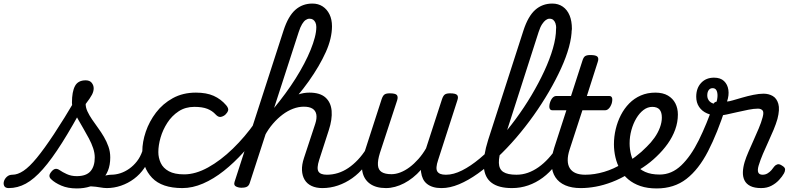

<svg xmlns="http://www.w3.org/2000/svg" viewBox="-186 -1039 4444 1078"><path d="M-137 17Q-156 17 -162 5.5Q-168 -6 -164 -20.5Q-160 -35 -147.5 -46.5Q-135 -58 -116 -58Q-87 -58 -54 -80Q-21 -102 20.5 -152.5Q62 -203 117 -286Q172 -369 244 -491L294 -466Q221 -330 162.5 -237.5Q104 -145 54.5 -89Q5 -33 -41 -8Q-87 17 -137 17ZM245 19Q195 19 158 3Q121 -13 101 -33Q92 -41 91.5 -51.5Q91 -62 105 -78Q116 -90 126.5 -91Q137 -92 150 -83Q164 -73 189 -61.5Q214 -50 245 -50Q298 -50 322 -77.5Q346 -105 346 -155Q346 -180 337 -207Q328 -234 313 -262Q298 -290 282 -317.5Q266 -345 251 -371.5Q236 -398 227 -421Q218 -444 218 -463Q218 -524 235 -556Q252 -588 295 -588Q318 -588 329 -574Q340 -560 340 -543Q340 -526 330.5 -507.5Q321 -489 295 -455Q295 -435 305 -413.5Q315 -392 330.5 -369Q346 -346 364 -321.5Q382 -297 397.5 -270.5Q413 -244 423 -215.5Q433 -187 433 -155Q433 -70 380.5 -25.5Q328 19 245 19ZM415 17Q397 17 375.5 13Q354 9 327.5 7.5Q301 6 265 12L304 -20Q330 -31 355.5 -39.5Q381 -48 403 -53Q425 -58 440 -58Q449 -58 451 -46.5Q453 -35 449 -20.5Q445 -6 436 5.5Q427 17 415 17Z M413 17Q399 17 393 5.5Q387 -6 390 -20.5Q393 -35 405 -46.5Q417 -58 438 -58Q464 -58 490 -66.5Q516 -75 540 -92Q564 -109 583 -133.5Q602 -158 613 -190Q618 -205 630 -205.5Q642 -206 651.5 -196.5Q661 -187 658 -173Q648 -130 624 -95Q600 -60 566.5 -35Q533 -10 493.5 3.5Q454 17 413 17Z M838 17Q723 17 668 -40.5Q613 -98 613 -189Q613 -242 632.5 -299.5Q652 -357 690 -407Q728 -457 784.5 -488Q841 -519 914 -519Q973 -519 1013.5 -501Q1054 -483 1084 -448Q1099 -430 1094.5 -417.5Q1090 -405 1078 -394Q1065 -384 1052 -382.5Q1039 -381 1025 -396Q1006 -417 978 -428Q950 -439 905 -439Q855 -439 817 -414Q779 -389 753.5 -349.5Q728 -310 715.5 -266.5Q703 -223 703 -185Q703 -153 716.5 -124Q730 -95 762 -77.5Q794 -60 848 -60Q862 -60 867.5 -48.5Q873 -37 871 -21.5Q869 -6 860.5 5.5Q852 17 838 17Z M838 17Q824 17 818.5 5.5Q813 -6 814.5 -21.5Q816 -37 825 -48.5Q834 -60 848 -60Q912 -60 982.5 -99Q1053 -138 1121.5 -204.5Q1190 -271 1246 -351Q1256 -366 1268.5 -360.5Q1281 -355 1287 -341Q1293 -327 1285 -315Q1237 -246 1182.5 -185.5Q1128 -125 1070.5 -79.5Q1013 -34 954 -8.5Q895 17 838 17Z M1624 17Q1589 17 1563.5 5Q1538 -7 1524.5 -29.5Q1511 -52 1509.5 -83Q1508 -114 1521 -153L1584 -344Q1594 -375 1590 -396.5Q1586 -418 1568.5 -429Q1551 -440 1520 -440Q1490 -440 1459.5 -428.5Q1429 -417 1400.5 -395.5Q1372 -374 1346.5 -344.5Q1321 -315 1301 -278L1290 -340Q1329 -387 1362.5 -421Q1396 -455 1427 -476.5Q1458 -498 1488.5 -508.5Q1519 -519 1551 -519Q1611 -519 1641.5 -491.5Q1672 -464 1676 -416.5Q1680 -369 1660 -308L1606 -141Q1591 -94 1602 -76Q1613 -58 1649 -58Q1663 -58 1668.5 -46.5Q1674 -35 1671.5 -20.5Q1669 -6 1657 5.5Q1645 17 1624 17ZM1169 15Q1153 15 1139 8Q1125 1 1131 -18L1406 -868Q1432 -948 1472 -983.5Q1512 -1019 1568 -1019Q1601 -1019 1625.5 -1003Q1650 -987 1664 -958.5Q1678 -930 1678 -891Q1678 -859 1669.5 -822.5Q1661 -786 1643.5 -747Q1626 -708 1602 -667Q1578 -626 1548 -583.5Q1518 -541 1481.5 -498Q1445 -455 1404 -412.5Q1363 -370 1319 -328L1216 -11Q1212 2 1202 8.5Q1192 15 1169 15ZM1353 -433Q1386 -473 1416.5 -514.5Q1447 -556 1473.5 -598Q1500 -640 1521.5 -681Q1543 -722 1558 -759Q1573 -796 1581.5 -828.5Q1590 -861 1590 -887Q1590 -902 1585 -912.5Q1580 -923 1572 -928.5Q1564 -934 1552 -934Q1541 -934 1530.5 -927Q1520 -920 1510 -903.5Q1500 -887 1491 -859Z M1624 17Q1610 17 1604 5.5Q1598 -6 1601 -20.5Q1604 -35 1616 -46.5Q1628 -58 1649 -58Q1681 -58 1711.5 -67.5Q1742 -77 1770 -96Q1798 -115 1823.5 -142Q1849 -169 1871 -204Q1880 -217 1891 -216Q1902 -215 1908 -206.5Q1914 -198 1909 -186Q1889 -140 1859 -102.5Q1829 -65 1791.5 -38.5Q1754 -12 1711.5 2.5Q1669 17 1624 17Z M1981 17Q1925 17 1891 -7.5Q1857 -32 1848.5 -76.5Q1840 -121 1859 -180L1957 -483Q1964 -503 1973.5 -509Q1983 -515 2002 -515Q2034 -515 2042 -505.5Q2050 -496 2044 -476L1947 -180Q1934 -138 1936 -111.5Q1938 -85 1957 -73Q1976 -61 2012 -61Q2036 -61 2062 -71Q2088 -81 2113.5 -100Q2139 -119 2163 -146Q2187 -173 2206 -206L2296 -483Q2303 -503 2312.5 -509Q2322 -515 2341 -515Q2372 -515 2380.5 -505.5Q2389 -496 2382 -476L2274 -141Q2258 -94 2269.5 -76Q2281 -58 2316 -58Q2330 -58 2336 -46.5Q2342 -35 2339 -20.5Q2336 -6 2324 5.5Q2312 17 2291 17Q2266 17 2246 11Q2226 5 2211.5 -6.5Q2197 -18 2189 -34.5Q2181 -51 2178 -73L2177 -85Q2156 -61 2132 -42Q2108 -23 2083 -10Q2058 3 2032 10Q2006 17 1981 17Z M2294 17Q2275 17 2269.5 5.5Q2264 -6 2269 -20.5Q2274 -35 2287 -46.5Q2300 -58 2319 -58Q2360 -58 2408 -82Q2456 -106 2507.5 -149Q2559 -192 2610 -248.5Q2661 -305 2709 -370Q2757 -435 2798 -504Q2839 -573 2870 -640Q2901 -707 2918.5 -767.5Q2936 -828 2936 -877Q2936 -896 2949 -905.5Q2962 -915 2979.5 -915Q2997 -915 3010.5 -905.5Q3024 -896 3024 -877Q3024 -831 3008.5 -774.5Q2993 -718 2964 -654.5Q2935 -591 2896 -524Q2857 -457 2810.5 -391.5Q2764 -326 2712 -265.5Q2660 -205 2605.5 -154Q2551 -103 2497 -64.5Q2443 -26 2391.5 -4.5Q2340 17 2294 17Z M2688 17Q2614 17 2574.5 -12.5Q2535 -42 2530.5 -102Q2526 -162 2555 -254L2753 -868Q2779 -948 2819 -983.5Q2859 -1019 2915 -1019Q2949 -1019 2974 -1001.5Q2999 -984 3012 -952.5Q3025 -921 3025 -877Q3025 -858 3011.5 -849Q2998 -840 2980.5 -840Q2963 -840 2950 -849Q2937 -858 2937 -877Q2937 -896 2932.5 -908.5Q2928 -921 2920 -927.5Q2912 -934 2899 -934Q2889 -934 2878.5 -926.5Q2868 -919 2857.5 -903Q2847 -887 2838 -859L2633 -220Q2614 -160 2615 -124.5Q2616 -89 2640 -73.5Q2664 -58 2713 -58Q2727 -58 2733 -46.5Q2739 -35 2736 -20.5Q2733 -6 2721 5.5Q2709 17 2688 17Z M2689 17Q2675 17 2669 5.5Q2663 -6 2666 -20.5Q2669 -35 2681 -46.5Q2693 -58 2714 -58Q2747 -58 2778 -69Q2809 -80 2838 -100.5Q2867 -121 2893.5 -150Q2920 -179 2944 -216Q2953 -230 2963.5 -229Q2974 -228 2980.5 -219Q2987 -210 2982 -199Q2961 -150 2930.5 -110Q2900 -70 2861.5 -41.5Q2823 -13 2779.5 2Q2736 17 2689 17Z M3074 17Q3024 17 2988 1.5Q2952 -14 2932.5 -43.5Q2913 -73 2911 -115Q2909 -157 2926 -210L2994 -420H2915Q2904 -420 2900 -430Q2896 -440 2901 -460Q2907 -480 2916.5 -490Q2926 -500 2937 -500H3020L3084 -698Q3090 -718 3099.5 -724Q3109 -730 3129 -730Q3160 -730 3168.5 -720.5Q3177 -711 3170 -691L3109 -500H3235Q3246 -500 3250 -490.5Q3254 -481 3249 -460Q3243 -441 3233 -430.5Q3223 -420 3212 -420H3084L3012 -199Q3001 -165 3001.5 -138.5Q3002 -112 3013.5 -94Q3025 -76 3046.5 -67Q3068 -58 3099 -58Q3113 -58 3118.5 -46.5Q3124 -35 3121.5 -20.5Q3119 -6 3107 5.5Q3095 17 3074 17Z M3076 17Q3057 17 3051.5 5.5Q3046 -6 3051 -20.5Q3056 -35 3069 -46.5Q3082 -58 3101 -58Q3151 -58 3205.5 -74Q3260 -90 3309 -121Q3320 -128 3330 -122.5Q3340 -117 3346 -105Q3352 -93 3352 -81Q3352 -69 3343 -63Q3297 -35 3250 -17Q3203 1 3159 9Q3115 17 3076 17Z M3308 -113Q3347 -133 3382 -159.5Q3417 -186 3445 -215Q3469 -238 3488.5 -265.5Q3508 -293 3519 -322.5Q3530 -352 3530 -379Q3530 -409 3517 -424Q3504 -439 3475 -439Q3461 -439 3454.5 -451Q3448 -463 3449.5 -479Q3451 -495 3461.5 -507Q3472 -519 3493 -519Q3536 -519 3564 -502.5Q3592 -486 3606 -458.5Q3620 -431 3620 -396Q3620 -353 3605 -311.5Q3590 -270 3563 -232Q3536 -194 3500 -160Q3466 -127 3424.5 -99.5Q3383 -72 3339 -49Z M3501 19Q3449 19 3409.5 5.5Q3370 -8 3341.5 -32Q3313 -56 3295.5 -87.5Q3278 -119 3269.5 -155.5Q3261 -192 3261 -229Q3261 -272 3271 -314Q3281 -356 3300 -393Q3319 -430 3347 -458.5Q3375 -487 3412 -503Q3449 -519 3494 -519Q3503 -519 3505.5 -507Q3508 -495 3504.5 -479Q3501 -463 3493.5 -451Q3486 -439 3477 -439Q3450 -439 3427 -421.5Q3404 -404 3386.5 -374.5Q3369 -345 3359 -308.5Q3349 -272 3349 -234Q3349 -202 3357 -170.5Q3365 -139 3384 -114Q3403 -89 3436 -74Q3469 -59 3518 -59Q3585 -59 3639 -110.5Q3693 -162 3737.5 -252Q3782 -342 3822 -458Q3825 -466 3836.5 -468Q3848 -470 3861.5 -466.5Q3875 -463 3883.5 -455Q3892 -447 3888 -435Q3842 -292 3789.5 -190Q3737 -88 3668 -34.5Q3599 19 3501 19Z M4088 17Q4050 17 4027 5.5Q4004 -6 3994 -26.5Q3984 -47 3985 -73.5Q3986 -100 3995 -130Q4003 -156 4016.5 -187Q4030 -218 4045 -251.5Q4060 -285 4074 -318Q4088 -351 4096 -381Q4104 -410 4095 -419.5Q4086 -429 4070 -429Q4047 -429 4016.5 -423Q3986 -417 3953.5 -409.5Q3921 -402 3893 -396Q3865 -390 3848 -390Q3812 -390 3783.5 -402.5Q3755 -415 3739 -439Q3723 -463 3723 -496Q3723 -544 3750.5 -573.5Q3778 -603 3823 -603Q3859 -603 3879 -584Q3899 -565 3903.5 -534.5Q3908 -504 3896 -469Q3905 -469 3928 -475.5Q3951 -482 3981.5 -491Q4012 -500 4044 -506.5Q4076 -513 4101 -513Q4130 -513 4152.5 -500Q4175 -487 4184 -456Q4193 -425 4179 -371Q4171 -343 4157.5 -310.5Q4144 -278 4128 -243.5Q4112 -209 4097.5 -175Q4083 -141 4073 -108Q4066 -83 4071.5 -70.5Q4077 -58 4096 -58Q4111 -58 4123.5 -65.5Q4136 -73 4145.5 -84Q4155 -95 4161 -104Q4167 -112 4178 -116Q4189 -120 4205 -109Q4222 -99 4222 -88Q4222 -77 4216 -66Q4206 -48 4188 -28.5Q4170 -9 4145 4Q4120 17 4088 17ZM3834 -456Q3842 -480 3842.5 -500Q3843 -520 3836.5 -532Q3830 -544 3815 -544Q3801 -544 3793 -533Q3785 -522 3785 -503Q3785 -483 3798.5 -469.5Q3812 -456 3834 -456Z"/></svg>

Font: Playwrite RO
Style: Regular
Weight: 400
Designer: Veronika Burian, José Scaglione
Foundry: TypeTogether
Version: Version 1.002